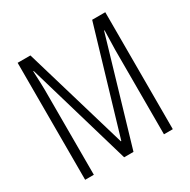

<svg xmlns="http://www.w3.org/2000/svg" viewBox="-160 -865 1005 1015"><g transform="rotate(-30 342.5 -357.0)"><path d="M314 0H371L557 -633H560C558 -570 557 -535 557 -516V0H611V-714H531L344 -82H341L154 -714H76V0H129V-519C129 -536 128 -570 125 -634H128Z"/></g></svg>

Font: Noto Sans Devanagari UI ExtraCondensed Light
Style: Regular
Weight: 300
Width: 2
Designer: Jelle Bosma - Monotype Design Team
Foundry: Monotype Imaging Inc.
Version: Version 2.004